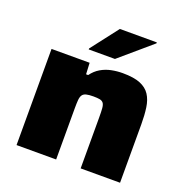

<svg xmlns="http://www.w3.org/2000/svg" viewBox="-129 -839 928 957"><g transform="rotate(20 335.5 -360.0)"><path d="M60 0V-510H262L265 -450H276Q295 -476 320.5 -491Q346 -506 375.5 -512Q405 -518 435 -518Q494 -518 528.5 -504Q563 -490 580.5 -463Q598 -436 603.5 -397Q609 -358 609 -310V0H400V-268Q400 -300 398.5 -318.5Q397 -337 390.5 -345.5Q384 -354 371.5 -356.5Q359 -359 337 -359Q314 -359 300 -355.5Q286 -352 279.5 -342.5Q273 -333 271.5 -316Q270 -299 270 -272V0ZM235 -571V-576L346 -720H542V-715L374 -571Z"/></g></svg>

Font: Saira Expanded ExtraBold
Style: Regular
Weight: 800
Width: 7
Designer: Hector Gatti with collaboration of the Omnibus-Type team
Foundry: Omnibus-Type
Version: Version 1.101